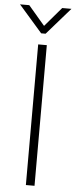

<svg xmlns="http://www.w3.org/2000/svg" viewBox="-70 -921 376 952"><g transform="rotate(5 118.0 -445.0)"><path d="M107 -756 -10 -890H36L118 -794L200 -890H246L129 -756ZM97 -700H140V0H97Z"/></g></svg>

Font: Haskoy ExtraLight
Style: Regular
Weight: 200
Designer: Ertekin Erdin
Foundry: Ertekin Erdin
Version: Version 2.000; ttfautohint (v1.8.4.7-5d5b)